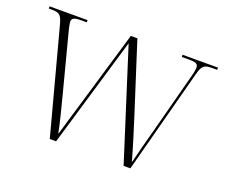

<svg xmlns="http://www.w3.org/2000/svg" viewBox="-93 -681 980 826"><g transform="rotate(20 396.5 -268.0)"><path d="M75 -473 201 0H230L379 -503L539 0H570L695 -473C707 -519 715 -526 756 -526H776V-536H614V-526H647C683 -526 689 -519 689 -503C689 -490 683 -466 675 -438L613 -203C593 -130 577 -67 568 -30H566C555 -71 525 -169 509 -218L407 -536H377L279 -205C265 -157 238 -69 229 -36H227C221 -70 201 -149 188 -198L126 -436C120 -457 111 -493 111 -504C111 -518 117 -526 152 -526H179V-536H5V-526H17C55 -526 63 -519 75 -473Z"/></g></svg>

Font: Noto Serif Display SemiCondensed ExtraLight
Style: Regular
Weight: 200
Width: 4
Designer: Monotype Design Team
Foundry: Monotype Imaging Inc.
Version: Version 2.009